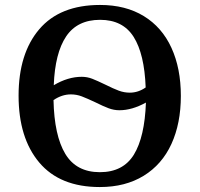

<svg xmlns="http://www.w3.org/2000/svg" viewBox="-20 -745 806 775"><path d="M55 -359Q55 -529 138.5 -627Q222 -725 384 -725Q487 -725 560.5 -680Q634 -635 672 -552Q710 -469 710 -358Q710 -247 672 -164Q634 -81 560 -35.5Q486 10 383 10Q222 10 138.5 -89Q55 -188 55 -359ZM568 -392Q563 -527 519.5 -596Q476 -665 384 -665Q292 -665 247 -598Q202 -531 197 -401Q254 -435 310 -435Q332 -435 352.5 -427Q373 -419 406 -403Q438 -387 459.5 -379Q481 -371 504 -371Q538 -371 568 -392ZM569 -331Q513 -300 462 -300Q440 -300 418.5 -308Q397 -316 365 -332Q331 -348 310 -356Q289 -364 266 -364Q230 -364 196 -341Q199 -198 243.5 -124Q288 -50 383 -50Q477 -50 520.5 -121Q564 -192 569 -331Z"/></svg>

Font: Noto Serif SemiBold
Style: Regular
Weight: 600
Designer: Monotype Design Team
Foundry: Monotype Imaging Inc.
Version: Version 1.001